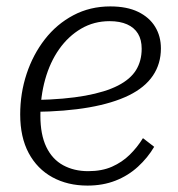

<svg xmlns="http://www.w3.org/2000/svg" viewBox="-20 -567 556 599"><path d="M253 12Q191 12 143.5 -14Q96 -40 69.5 -89.5Q43 -139 43 -210Q43 -276 63 -336.5Q83 -397 120 -444.5Q157 -492 209 -519.5Q261 -547 324 -547Q376 -547 411 -530Q446 -513 464 -483.5Q482 -454 482 -416Q482 -368 457 -331Q432 -294 382 -269.5Q332 -245 258 -232Q184 -219 86 -218L91 -255Q183 -257 246 -268.5Q309 -280 348 -300Q387 -320 404.5 -348.5Q422 -377 422 -415Q422 -443 410.5 -462Q399 -481 376.5 -491Q354 -501 322 -501Q273 -501 233 -477.5Q193 -454 164.5 -413.5Q136 -373 121 -319.5Q106 -266 106 -206Q106 -147 124.5 -108.5Q143 -70 177 -51.5Q211 -33 255 -33Q298 -33 329.5 -47Q361 -61 384.5 -84Q408 -107 426 -136L461 -109Q441 -75 410.5 -47Q380 -19 340.5 -3.5Q301 12 253 12Z"/></svg>

Font: Roboto Serif 20pt ExtraLight
Style: Italic
Weight: 250
Italic angle: -10°
Version: Version 1.007